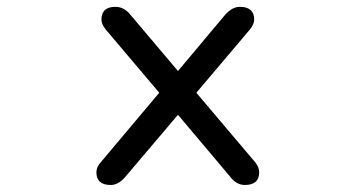

<svg xmlns="http://www.w3.org/2000/svg" viewBox="-20 -519 1040 561"><path d="M303.7 21.5Q261.7 21.5 261.7 -15.6Q261.7 -31.2 274.4 -44.9L445.3 -248L289.1 -432.6Q276.4 -448.2 276.4 -461.9Q276.4 -499 317.4 -499Q342.8 -499 361.3 -475.6L500 -311.5L637.7 -475.6Q658.2 -499 680.7 -499Q722.7 -499 722.7 -461.9Q722.7 -448.2 710 -432.6L553.7 -248L725.6 -44.9Q737.3 -30.3 737.3 -15.6Q737.3 21.5 695.3 21.5Q670.9 21.5 652.3 -2.9L500 -183.6L346.7 -2.9Q326.2 21.5 303.7 21.5Z"/></svg>

Font: FakePearl
Style: Regular
Weight: 400
Version: Version 1.2